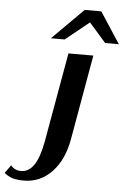

<svg xmlns="http://www.w3.org/2000/svg" viewBox="-188 -764 649 991"><g transform="rotate(5 136.5 -268.5)"><path d="M-128 153 -98 111Q-79 136 -45 136Q-5 136 22 96Q49 56 64 -27L146 -490H275L198 -53Q179 58 118.5 121Q58 184 -26 184Q-62 184 -85 177Q-108 170 -128 153ZM210 -721H296L401 -560H330L243 -659L120 -560H49Z"/></g></svg>

Font: Fahkwang SemiBold
Style: Italic
Weight: 600
Italic angle: -10°
Version: Version 1.000; ttfautohint (v1.6)